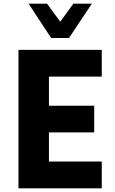

<svg xmlns="http://www.w3.org/2000/svg" viewBox="-20 -1020 622 1040"><path d="M353.5 -814H257.3L134.8 -1000H234.9L306.2 -902.3L377.4 -1000H477.5ZM531.2 -605H245.1V-447.3H490.2V-302.7H245.1V-145H531.2V0H80.1V-750H531.2Z"/></svg>

Font: Now
Style: Bold
Weight: 700
Designer: Alfredo Marco Pradil
Foundry: Alfredo Marco Pradil
Version: Version 1.002;PS 001.002;hotconv 1.0.88;makeotf.lib2.5.64775